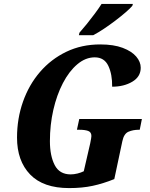

<svg xmlns="http://www.w3.org/2000/svg" viewBox="-20 -951 764 981"><path d="M333 10Q201 10 134 -59.5Q67 -129 67 -248Q67 -345 97.5 -431.5Q128 -518 184.5 -583.5Q241 -649 319 -686.5Q397 -724 492 -724Q561 -724 607 -706.5Q653 -689 676 -662Q699 -635 699 -605Q699 -559 656 -533.5Q613 -508 553 -508Q554 -571 533.5 -614.5Q513 -658 464 -658Q417 -658 375 -622.5Q333 -587 301.5 -526.5Q270 -466 252.5 -389.5Q235 -313 235 -230Q235 -155 259.5 -107.5Q284 -60 341 -60Q358 -60 376 -64.5Q394 -69 408 -76L441 -219Q447 -249 447 -256Q447 -276 430.5 -282Q414 -288 386 -288H373L385 -343H705L694 -288H689Q660 -288 636.5 -278Q613 -268 605 -229L564 -36Q507 -13 453.5 -1.5Q400 10 333 10ZM383 -771 386 -784Q403 -803 424 -829Q445 -855 465 -882Q485 -909 499 -931H659L656 -921Q645 -908 622.5 -888.5Q600 -869 570.5 -846.5Q541 -824 511 -804Q481 -784 456 -771Z"/></svg>

Font: Noto Serif Condensed ExtraBold
Style: Italic
Weight: 800
Width: 3
Italic angle: -12°
Designer: Monotype Design Team
Foundry: Monotype Imaging Inc.
Version: Version 2.014; ttfautohint (v1.8.4.7-5d5b)